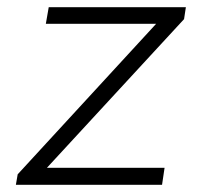

<svg xmlns="http://www.w3.org/2000/svg" viewBox="-20 -512 564 532"><path d="M24 0 29 -29 431 -466 437 -446H107L115 -492H495L490 -459L86 -21L81 -47H436L429 0Z"/></svg>

Font: Nunito Sans 7pt ExtraLight
Style: Italic
Weight: 250
Italic angle: -9°
Designer: Vernon Adams
Foundry: Vernon Adams
Version: Version 3.101;gftools[0.9.27]